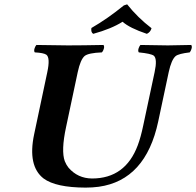

<svg xmlns="http://www.w3.org/2000/svg" viewBox="-20 -854 903 884"><path d="M337.9 -522 284.2 -269Q260.7 -159.7 278.3 -111.8Q285.2 -94.7 295.4 -82Q337.9 -32.7 403.8 -32.2Q557.1 -32.2 614.3 -185.1Q628.4 -222.7 639.6 -276.9L691.9 -522Q705.1 -583.5 688 -597.7Q674.8 -607.4 619.1 -612.8Q612.3 -621.1 622.1 -640.6Q624.5 -645 626.5 -647Q726.6 -645 752.9 -645Q764.6 -645 860.4 -647Q867.2 -638.7 857.9 -619.6Q855.5 -615.2 853.5 -612.8Q802.7 -606.9 788.6 -595.7Q769 -578.6 756.8 -522L708.5 -294.9Q650.9 -24.4 434.6 5.9Q405.3 9.8 374 9.8Q236.8 9.3 180.7 -32.2Q106.4 -89.8 137.2 -235.8L197.8 -522Q211.9 -587.9 193.4 -602.1Q180.7 -610.8 140.1 -612.8Q133.3 -621.1 143.1 -640.6Q145.5 -645 147.5 -647Q247.6 -645 293 -645Q358.9 -645 456.5 -647Q463.4 -638.7 454.1 -619.6Q451.7 -615.2 449.2 -612.8Q387.2 -610.4 369.6 -596.2Q350.1 -579.1 337.9 -522ZM677.7 -724.1Q672.9 -706.1 656.2 -698.2Q576.2 -725.1 544.4 -753.9Q492.7 -721.2 409.2 -698.2Q397.5 -705.6 400.9 -725.1Q474.1 -767.1 550.3 -829.1L565.4 -834Q614.3 -772.5 677.7 -724.1Z"/></svg>

Font: Linux Libertine Slanted O
Style: Bold Slanted
Weight: 700
Designer: Philipp H. Poll
Foundry: Philipp H. Poll
Version: Version 5.0.0